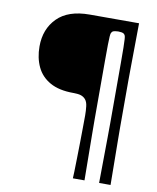

<svg xmlns="http://www.w3.org/2000/svg" viewBox="-91 -771 805 983"><g transform="rotate(10 311.0 -279.5)"><path d="M355.7 140.6Q356.7 131.6 357.2 103.6Q357.7 75.7 358.7 37.1Q359.7 -1.6 360.2 -43.9Q360.7 -86.2 361.2 -124.1Q361.7 -162.1 361.7 -187.9Q361.7 -211.5 359 -234.5Q356.4 -257.5 345.7 -269.8Q336.7 -280.2 323 -285.2Q309.3 -290.2 282.3 -290.2Q207.7 -290.2 160.8 -316.5Q113.9 -342.9 92.1 -389.2Q70.2 -435.6 70.2 -495.2Q70.2 -585.4 126.8 -642.7Q183.4 -700 295.3 -700H551.6Q550.6 -614.2 550.1 -558.5Q549.6 -502.8 549.1 -466.3Q548.6 -429.8 548.6 -402.7Q548.6 -375.6 548.6 -348Q548.6 -320.4 548.6 -279.8Q548.6 -240.2 548.6 -212Q548.6 -183.8 548.6 -156.6Q548.6 -129.4 549.1 -93Q549.6 -56.7 550.1 -1.2Q550.6 54.3 551.6 140.6H492.1Q493.1 54.3 493.6 -1.9Q494.1 -58 494.6 -97.4Q495.1 -136.8 495.1 -171.3Q495.1 -205.8 495.1 -246.7Q495.1 -287.6 495.1 -347.7Q495.1 -430 495.1 -482.2Q495.1 -534.3 494.6 -563.8Q494.1 -593.3 493.1 -607.1Q492.1 -620.9 490.1 -625.3Q488.1 -629.7 485.1 -632.7Q481.1 -637.3 471.6 -638.8Q462.1 -640.3 454.1 -640.3Q447.1 -640.3 437.6 -638.8Q428.1 -637.3 423.1 -633Q420.1 -629.7 418.1 -625.2Q416.1 -620.8 415.1 -607Q414.1 -593.3 413.6 -563.8Q413.1 -534.3 413.1 -482.1Q413.1 -430 413.1 -347.8Q413.1 -287.4 413.1 -246.5Q413.1 -205.6 413.1 -171.2Q413.1 -136.7 413.6 -97.3Q414.1 -58 414.6 -1.8Q415.1 54.3 416.1 140.6Z"/></g></svg>

Font: Ojuju ExtraLight
Style: Regular
Weight: 200
Designer: Chisaokwu Joboson, Mirko Velimirovic
Foundry: Udi Foundry
Version: Version 1.000